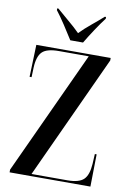

<svg xmlns="http://www.w3.org/2000/svg" viewBox="-100 -992 718 1053"><g transform="rotate(10 259.0 -465.5)"><path d="M30 0H480L483 -180H473L470 -124Q466 -62 440 -37Q414 -12 350 -12H150L467 -700V-714H53L47 -535H58L60 -590Q63 -652 88.5 -677Q114 -702 181 -702H347L30 -15ZM232 -771H303Q323 -805 352 -849Q381 -893 403 -921V-931H396Q367 -905 331 -875.5Q295 -846 267 -817Q238 -846 202.5 -875.5Q167 -905 138 -931H131V-921Q153 -893 182 -849Q211 -805 232 -771Z"/></g></svg>

Font: Noto Serif Display Condensed Semi
Style: Regular
Weight: 600
Width: 3
Designer: Monotype Design Team
Foundry: Monotype Imaging Inc.
Version: Version 1.900